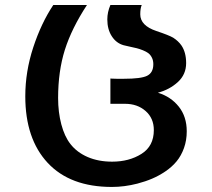

<svg xmlns="http://www.w3.org/2000/svg" viewBox="-20 -740 839 760"><path d="M588.9 -225.1Q588.9 -272 556.4 -300.5Q523.9 -329.1 475.1 -329.1H417V-429.2L424.8 -428.7Q433.1 -428.2 440.9 -428.2H471.2Q538.1 -428.2 562 -439.9Q586.9 -452.1 586.9 -485.8Q586.9 -500.5 581.3 -511.7Q575.7 -522.9 567.4 -529.3Q559.1 -535.6 545.7 -541Q532.2 -546.4 521.5 -549.1Q510.7 -551.8 494.4 -555.2Q478 -558.6 469.2 -561Q439.9 -569.3 422.4 -596.7Q404.8 -624 404.8 -663.1Q404.8 -691.9 417 -720.2H541Q535.2 -707 535.2 -683.1Q535.2 -638.7 599.1 -617.2Q648.9 -600.6 665.5 -590.8Q686 -577.6 698.2 -560.1Q716.8 -532.7 716.8 -490.2Q716.8 -445.3 684.1 -415.3Q651.4 -385.3 605 -373Q656.2 -357.4 687.7 -317.9Q719.2 -278.3 719.2 -220.2Q719.2 -184.6 708.3 -154.1Q697.3 -123.5 679.2 -101.6Q661.1 -79.6 635.3 -62Q609.4 -44.4 582.5 -33Q555.7 -21.5 523.9 -13.2Q472.7 0 422.9 0Q257.8 0 168.9 -95.2Q80.1 -190.4 80.1 -358.9Q80.1 -456.5 111.6 -552.5Q143.1 -648.4 190.9 -720.2H324.2Q263.7 -627.9 236.8 -543Q210 -458 210 -352.1Q210 -295.9 222.7 -247.8Q235.4 -199.7 258.8 -169.9Q284.7 -136.7 327.1 -118.4Q369.6 -100.1 423.8 -100.1Q491.2 -100.1 540 -130.9Q588.9 -161.6 588.9 -225.1Z"/></svg>

Font: Miedinger*
Style: Bold
Weight: 700
Version: Version 001.000